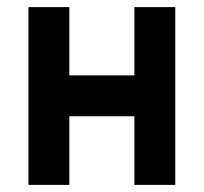

<svg xmlns="http://www.w3.org/2000/svg" viewBox="-20 -520 573 540"><path d="M60 0H175V-193H358V0H473V-500H358V-308H175V-500H60Z"/></svg>

Font: Unageo
Style: SemiBold
Weight: 600
Designer: Richard Sepsi
Foundry: Richard Sepsi
Version: Version 2.000